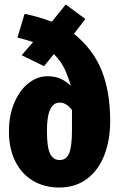

<svg xmlns="http://www.w3.org/2000/svg" viewBox="-20 -821 539 859"><path d="M473 -280Q473 -195 447 -127.5Q421 -60 369.5 -21Q318 18 244 18Q180 18 129 -11.5Q78 -41 49 -98Q20 -155 20 -233Q20 -306 44.5 -362.5Q69 -419 108.5 -449.5Q148 -480 192 -480Q225 -480 249.5 -469.5Q274 -459 297 -437Q283 -484 267 -516.5Q251 -549 221 -579L177 -525L77 -574L128 -633Q87 -646 58 -653L90 -759Q143 -749 212 -724L274 -801L362 -736L311 -670Q398 -599 435.5 -504Q473 -409 473 -280ZM302 -240V-329Q277 -362 247 -362Q219 -362 204.5 -331.5Q190 -301 190 -236Q190 -162 204 -133.5Q218 -105 247 -105Q277 -105 289.5 -135.5Q302 -166 302 -240Z"/></svg>

Font: Fira Sans Extra Condensed ExtraBold
Style: Regular
Weight: 800
Width: 1
Designer: Carrois Corporate & Edenspiekermann AG
Foundry: Carrois Corporate GbR & Edenspiekermann AG
Version: Version 4.203